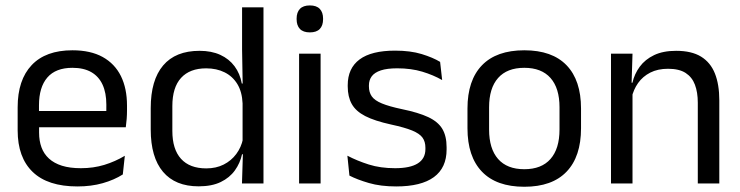

<svg xmlns="http://www.w3.org/2000/svg" viewBox="-20 -690 2784 722"><path d="M271.1 11.1Q159.6 11.1 103 -43.4Q46.4 -97.8 46.4 -199.7V-286.6Q46.4 -389.4 99.1 -445.1Q151.7 -500.9 252.5 -500.9Q320.4 -500.9 366.1 -475.7Q411.7 -450.4 434.7 -403.9Q457.6 -357.4 457.6 -293V-274.8Q457.6 -259.1 456.4 -243Q455.2 -226.9 453 -211.4H378.7Q379.5 -235.6 379.7 -257.1Q379.9 -278.6 379.9 -296.4Q379.9 -341 365.6 -371.8Q351.4 -402.6 323.2 -418.8Q294.9 -435 252.5 -435Q189.4 -435 158 -398.5Q126.6 -362.1 126.6 -294.1V-247.4L127 -237.5V-190.8Q127 -160.4 136 -135.9Q145 -111.3 164.1 -93.8Q183.3 -76.2 213 -66.8Q242.8 -57.5 284.2 -57.5Q331.3 -57.5 372.3 -70Q413.3 -82.6 449.4 -104.2L441.8 -34Q409.6 -13.5 366.4 -1.2Q323.3 11.1 271.1 11.1ZM89.1 -211.4V-272.7H435.9V-211.4Z M726.9 10.7Q639.1 10.7 593 -43.9Q546.8 -98.6 546.8 -202.9V-283.6Q546.8 -388.7 593.4 -443.8Q640 -498.9 730.4 -498.9Q775.3 -498.9 808.4 -483.7Q841.5 -468.5 862 -440.9Q882.5 -413.4 889.3 -375.9H916.1L892.2 -301.3Q890.3 -344.6 872.6 -373.8Q854.8 -403 824.6 -418Q794.5 -433 755.3 -433Q693.7 -433 660.9 -397.1Q628.1 -361.2 628.1 -291.1V-197.8Q628.1 -128.8 660.7 -92.8Q693.3 -56.8 755.6 -56.8Q792.7 -56.8 821.1 -71.2Q849.6 -85.6 868.4 -110.8Q887.2 -136 893.8 -168L913.8 -109.9H890.2Q883 -76.8 863.3 -49.3Q843.6 -21.8 810.2 -5.6Q776.8 10.7 726.9 10.7ZM889.9 0 893.6 -117.9 892.2 -143.9V-348.1L892.7 -365L890.3 -503.5V-662.5H970.8V0Z M1104.7 0V-488.2H1185.6V0ZM1145.2 -568.2Q1120.2 -568.2 1107.8 -581.2Q1095.4 -594.3 1095.4 -617.7V-620.2Q1095.4 -643.5 1107.8 -656.6Q1120.2 -669.6 1145.2 -669.6Q1170.2 -669.6 1182.5 -656.6Q1194.9 -643.5 1194.9 -620.2V-617.7Q1194.9 -593.9 1182.5 -581Q1170.2 -568.2 1145.2 -568.2Z M1469.9 11.1Q1411 11.1 1367.1 -1.8Q1323.2 -14.6 1294 -29.7L1286.3 -104.5Q1322.9 -85.3 1366.7 -71.4Q1410.5 -57.5 1465.8 -57.5Q1522.5 -57.5 1551.1 -75.6Q1579.7 -93.7 1579.7 -129.2V-134.5Q1579.7 -157.4 1568.8 -172.5Q1557.8 -187.7 1529.9 -199.2Q1501.9 -210.7 1450.4 -221.8Q1388.9 -235.3 1353.4 -253.5Q1317.9 -271.8 1302.8 -298.9Q1287.6 -326.1 1287.6 -365.1V-369.7Q1287.6 -433.3 1332.2 -466.5Q1376.7 -499.6 1465.8 -499.6Q1523.4 -499.6 1565.7 -486.7Q1608 -473.7 1635 -457.3L1642.7 -388.9Q1609.9 -407.8 1567.9 -420.5Q1525.9 -433.1 1473.6 -433.1Q1435.6 -433.1 1412.1 -425.3Q1388.7 -417.5 1378 -403.2Q1367.3 -388.8 1367.3 -368.9V-365.1Q1367.3 -343 1378 -327.7Q1388.7 -312.3 1415.9 -301.1Q1443.1 -289.8 1491.4 -279.6Q1553.8 -266.8 1590.6 -249.5Q1627.3 -232.2 1643.4 -205.2Q1659.4 -178.3 1659.4 -136.3V-128Q1659.4 -59.1 1611.6 -24Q1563.7 11.1 1469.9 11.1Z M1951.6 12.3Q1846.7 12.3 1792.3 -44.5Q1737.9 -101.2 1737.9 -207.7V-281.9Q1737.9 -388 1792.4 -444.5Q1846.8 -500.9 1951.6 -500.9Q2056.4 -500.9 2110.6 -444.5Q2164.9 -388 2164.9 -281.9V-207.7Q2164.9 -101.2 2110.6 -44.5Q2056.4 12.3 1951.6 12.3ZM1951.6 -53.7Q2016.3 -53.7 2050.1 -92.2Q2084 -130.7 2084 -203V-286.6Q2084 -358.5 2050.2 -396.7Q2016.4 -435 1951.6 -435Q1886.8 -435 1853 -396.7Q1819.2 -358.5 1819.2 -286.6V-203Q1819.2 -130.7 1853 -92.2Q1886.8 -53.7 1951.6 -53.7Z M2604 0V-303.7Q2604 -343 2593.2 -371.5Q2582.5 -399.9 2558.2 -415.7Q2533.8 -431.4 2492.1 -431.4Q2453.6 -431.4 2425.3 -417Q2397 -402.5 2379.5 -377.8Q2362 -353 2355 -321.5L2340.5 -378.9H2358.2Q2365.8 -412.1 2385.8 -439.3Q2405.8 -466.5 2439.6 -482.7Q2473.4 -498.9 2522.5 -498.9Q2580.7 -498.9 2616.2 -477.1Q2651.8 -455.2 2668.3 -413.8Q2684.9 -372.3 2684.9 -312.6V0ZM2277.6 0V-488.2H2358.5L2354.9 -371.1L2358.5 -366.3V0Z"/></svg>

Font: Anek Odia Medium
Style: Regular
Weight: 500
Designer: Yesha Goshar & Mahesh Sahu (Odia), Yesha Goshar (Latin)
Foundry: Ek Type
Version: Version 1.003